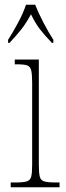

<svg xmlns="http://www.w3.org/2000/svg" viewBox="-20 -786 277 806"><path d="M25 0V-20H45Q77 -20 92 -24.5Q107 -29 111 -44.5Q115 -60 115 -95V-439Q115 -474 111 -490.5Q107 -507 94 -511.5Q81 -516 51 -516H42V-536H143V-95Q143 -60 147 -44.5Q151 -29 166 -24.5Q181 -20 213 -20H230V0ZM14 -619Q33 -648 55.5 -690Q78 -732 89 -766H128Q141 -732 163 -690Q185 -648 204 -619V-606H198Q167 -638 147.5 -663.5Q128 -689 110 -726Q90 -689 70 -663.5Q50 -638 20 -606H14Z"/></svg>

Font: Noto Serif Condensed Thin
Style: Regular
Weight: 100
Width: 3
Designer: Monotype Design Team
Foundry: Monotype Imaging Inc.
Version: Version 2.013; ttfautohint (v1.8.4.7-5d5b)